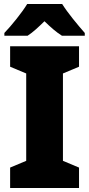

<svg xmlns="http://www.w3.org/2000/svg" viewBox="-20 -947 448 967"><path d="M293 -927H117C92 -885 36 -816 2 -781V-767H119C148 -786 172 -809 204 -840C236 -809 262 -786 292 -767H407V-781C371 -822 321 -882 293 -927ZM378 0V-103L297 -137V-577L378 -611V-714H31V-611L112 -577V-137L31 -103V0Z"/></svg>

Font: Noto Sans Sinhala SemiCondensed Black
Style: Regular
Weight: 900
Width: 4
Designer: Jelle Bosma - Monotype Design Team
Foundry: Monotype Imaging Inc.
Version: Version 2.006